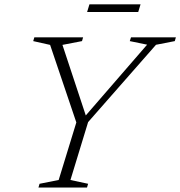

<svg xmlns="http://www.w3.org/2000/svg" viewBox="-20 -844 812 864"><path d="M642 -643 564 -659 569.5 -676H771.5L766.5 -659L682 -642.5L376.5 -294.5L297 -34L376.5 -17L371.5 0H153L158 -17L244 -34L323.5 -293L205.5 -642L129.5 -659L134.5 -676H354L349 -659L261 -642L371 -309.5H353ZM372 -790 382.5 -824.5H612.5L602 -790Z"/></svg>

Font: Newsreader 16pt 16pt Light
Style: Italic
Weight: 300
Italic angle: -17°
Version: Version 1.003